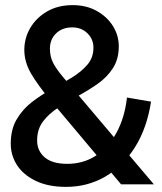

<svg xmlns="http://www.w3.org/2000/svg" viewBox="-20 -720 631 750"><path d="M238 10Q168 10 119.5 -13.5Q71 -37 46.5 -75Q22 -113 22 -159Q22 -215 45.5 -254.5Q69 -294 105.5 -322Q142 -350 183.5 -372.5Q225 -395 261.5 -417.5Q298 -440 321.5 -467.5Q345 -495 345 -534Q345 -567 321.5 -590Q298 -613 262 -613Q223 -613 199 -589.5Q175 -566 175 -530Q175 -499 187.5 -474.5Q200 -450 228 -417L581 0H453L175 -331Q125 -391 100 -435Q75 -479 75 -525Q75 -571 98 -610.5Q121 -650 163.5 -675Q206 -700 264 -700Q317 -700 357.5 -677.5Q398 -655 421 -618.5Q444 -582 444 -539Q444 -489 421 -453.5Q398 -418 361.5 -392.5Q325 -367 284.5 -345Q244 -323 207.5 -299.5Q171 -276 148 -245.5Q125 -215 125 -171Q125 -131 154.5 -105.5Q184 -80 243 -80Q305 -80 354 -111.5Q403 -143 435 -201.5Q467 -260 476 -339L570 -323Q554 -219 507 -144.5Q460 -70 391 -30Q322 10 238 10Z"/></svg>

Font: Radio Canada Big
Style: Regular
Weight: 400
Designer: Étienne Aubert Bonn
Foundry: Coppers and Brasses
Version: Version 1.001